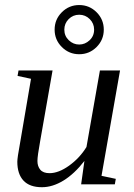

<svg xmlns="http://www.w3.org/2000/svg" viewBox="-20 -743 540 774"><path d="M130.9 -94.2Q130.9 -72.3 142.6 -58.6Q154.3 -44.9 179.7 -44.9Q216.3 -44.9 258.8 -75.4Q301.3 -106 328.6 -150.4L382.8 -459H463.9L389.2 -34.2L446.8 -22L442.9 0H307.1L320.3 -94.2Q279.8 -42 235.8 -15.1Q191.9 11.7 148.9 11.7Q99.6 11.7 74.7 -14.9Q49.8 -41.5 49.8 -91.3Q49.8 -98.6 52.5 -117.4Q55.2 -136.2 105 -425.3L50.8 -437L54.7 -459H191.9L142.1 -175.3Q130.9 -113.8 130.9 -94.2ZM398.4 -623.5Q398.4 -582.5 369.4 -553.5Q340.3 -524.4 299.3 -524.4Q258.3 -524.4 229.2 -553.5Q200.2 -582.5 200.2 -623.5Q200.2 -664.6 229.2 -693.6Q258.3 -722.7 299.3 -722.7Q340.3 -722.7 369.4 -693.6Q398.4 -664.6 398.4 -623.5ZM359.4 -623.5Q359.4 -648.4 341.8 -666Q324.2 -683.6 299.3 -683.6Q274.4 -683.6 256.8 -666Q239.3 -648.4 239.3 -623.5Q239.3 -598.1 257.3 -580.8Q275.4 -563.5 299.3 -563.5Q322.8 -563.5 341.1 -580.6Q359.4 -597.7 359.4 -623.5Z"/></svg>

Font: Tinos
Style: Italic
Weight: 400
Italic angle: -16.333°
Designer: Steve Matteson
Foundry: Monotype Imaging Inc.
Version: Version 1.32